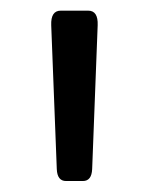

<svg xmlns="http://www.w3.org/2000/svg" viewBox="-20 -737 273 355"><path d="M74.7 -690.4Q73.7 -717.3 92.3 -717.3H143.1Q161.6 -717.3 160.6 -690.4L150.4 -424.3Q149.4 -402.3 133.3 -402.3H102.1Q85.9 -402.3 85 -424.3Z"/></svg>

Font: Istok Web
Style: Regular
Weight: 400
Designer: Andrey V. Panov
Foundry: Andrey V. Panov
Version: Version 1.0.2g